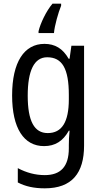

<svg xmlns="http://www.w3.org/2000/svg" viewBox="-20 -786 548 1046"><path d="M313 -755V-766H266C232 -726 200 -659 190 -616V-606H274C277 -645 298 -719 313 -755ZM222 -547C112 -547 46 -448 46 -266C46 -87 110 10 220 10C280 10 323 -17 355 -74H359C356 -48 355 -15 355 5V22C355 123 309 168 224 168C173 168 124 155 77 130V208C119 230 166 240 224 240C372 240 438 157 438 7V-537H369L359 -466H354C322 -522 279 -547 222 -547ZM237 -474C319 -474 355 -412 355 -269V-245C355 -121 317 -61 240 -61C167 -61 131 -126 131 -265C131 -401 166 -474 237 -474Z"/></svg>

Font: Noto Sans Condensed
Style: Regular
Weight: 400
Width: 3
Designer: Monotype Design Team
Foundry: Monotype Imaging Inc.
Version: Version 2.013